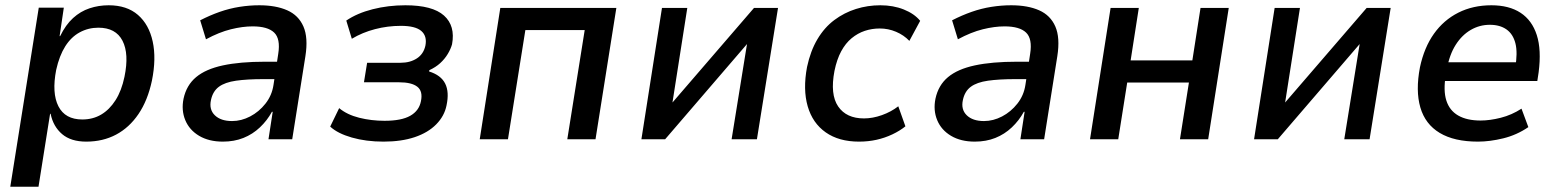

<svg xmlns="http://www.w3.org/2000/svg" viewBox="-20 -528 5914 728"><path d="M19 180 127 -499H222L206 -391H208Q229 -434 257 -459.5Q285 -485 319.5 -496.5Q354 -508 392 -508Q461 -508 503 -471.5Q545 -435 559 -370.5Q573 -306 556 -222Q540 -147 505 -95.5Q470 -44 420 -17.5Q370 9 307 9Q249 9 215.5 -19.5Q182 -48 172 -96L170 -97L126 180ZM292 -75Q332 -75 363.5 -93.5Q395 -112 418 -148Q441 -184 452 -237Q470 -324 444.5 -373.5Q419 -423 353 -423Q315 -423 282.5 -405.5Q250 -388 227.5 -352.5Q205 -317 193 -263Q176 -175 201.5 -125Q227 -75 292 -75Z M825 9Q772 9 735 -13Q698 -35 682.5 -72.5Q667 -110 676 -154Q687 -205 723.5 -235.5Q760 -266 825 -280Q890 -294 985 -294H1047L1037 -228H980Q917 -228 875 -222Q833 -216 810 -199Q787 -182 780 -149Q772 -113 794.5 -91Q817 -69 860 -69Q895 -69 928.5 -86.5Q962 -104 986.5 -135Q1011 -166 1017 -206L1035 -324Q1044 -381 1019.5 -404.5Q995 -428 938 -428Q900 -428 855.5 -417Q811 -406 761 -379L739 -451Q776 -470 813 -483Q850 -496 888 -502Q926 -508 963 -508Q1026 -508 1069 -489Q1112 -470 1130.5 -427.5Q1149 -385 1138 -315L1088 0H998L1014 -104H1011Q993 -71 965.5 -45Q938 -19 903 -5Q868 9 825 9Z M1434 9Q1368 9 1314 -6.5Q1260 -22 1232 -48L1266 -118Q1296 -93 1342 -81.5Q1388 -70 1438 -70Q1502 -70 1535.5 -89Q1569 -108 1576 -144Q1584 -182 1562.5 -199Q1541 -216 1493 -216H1360L1372 -290H1499Q1535 -290 1560.5 -306.5Q1586 -323 1593 -355Q1600 -391 1577.5 -410.5Q1555 -430 1500 -430Q1450 -430 1402 -417.5Q1354 -405 1314 -381L1293 -450Q1334 -478 1393 -493Q1452 -508 1517 -508Q1620 -508 1663.5 -469Q1707 -430 1694 -360Q1689 -342 1677.5 -323Q1666 -304 1649 -288.5Q1632 -273 1608 -262L1607 -257Q1652 -243 1668 -211Q1684 -179 1673 -128Q1665 -88 1634 -56.5Q1603 -25 1552.5 -8Q1502 9 1434 9Z M1799 0 1877 -498H2317L2238 0H2131L2197 -414H1972L1906 0Z M2412 0 2490 -498H2586L2528 -128H2520L2839 -498H2930L2850 0H2754L2814 -371H2821L2502 0Z M3237 9Q3161 9 3111 -26Q3061 -61 3042.5 -125Q3024 -189 3040 -274Q3053 -335 3079.5 -379.5Q3106 -424 3143.5 -452Q3181 -480 3225.5 -494Q3270 -508 3318 -508Q3367 -508 3407 -492Q3447 -476 3469 -449L3428 -373Q3407 -395 3377.5 -407.5Q3348 -420 3316 -420Q3286 -420 3259 -411Q3232 -402 3209 -383Q3186 -364 3169.5 -333.5Q3153 -303 3144 -259Q3127 -170 3158 -124.5Q3189 -79 3256 -79Q3289 -79 3324 -91.5Q3359 -104 3386 -125L3413 -49Q3392 -32 3363.5 -18.5Q3335 -5 3303.5 2Q3272 9 3237 9Z M3676 9Q3623 9 3586 -13Q3549 -35 3533.5 -72.5Q3518 -110 3527 -154Q3538 -205 3574.5 -235.5Q3611 -266 3676 -280Q3741 -294 3836 -294H3898L3888 -228H3831Q3768 -228 3726 -222Q3684 -216 3661 -199Q3638 -182 3631 -149Q3623 -113 3645.5 -91Q3668 -69 3711 -69Q3746 -69 3779.5 -86.5Q3813 -104 3837.5 -135Q3862 -166 3868 -206L3886 -324Q3895 -381 3870.5 -404.5Q3846 -428 3789 -428Q3751 -428 3706.5 -417Q3662 -406 3612 -379L3590 -451Q3627 -470 3664 -483Q3701 -496 3739 -502Q3777 -508 3814 -508Q3877 -508 3920 -489Q3963 -470 3981.5 -427.5Q4000 -385 3989 -315L3939 0H3849L3865 -104H3862Q3844 -71 3816.5 -45Q3789 -19 3754 -5Q3719 9 3676 9Z M4113 0 4191 -498H4298L4267 -299H4501L4532 -498H4639L4561 0H4454L4488 -215H4254L4220 0Z M4735 0 4813 -498H4909L4851 -128H4843L5162 -498H5253L5173 0H5077L5137 -371H5144L4825 0Z M5584 9Q5494 9 5439 -24Q5384 -57 5365.5 -120.5Q5347 -184 5364 -273Q5380 -348 5417 -400Q5454 -452 5509.5 -480Q5565 -508 5635 -508Q5702 -508 5745.5 -479.5Q5789 -451 5807 -395Q5825 -339 5814 -254L5809 -221H5440L5451 -292H5745L5725 -270Q5735 -328 5726 -363.5Q5717 -399 5692 -416.5Q5667 -434 5629 -434Q5590 -434 5556.5 -414.5Q5523 -395 5499.5 -358Q5476 -321 5466 -266L5462 -244Q5452 -185 5464 -147Q5476 -109 5509 -90Q5542 -71 5594 -71Q5629 -71 5670.5 -81.5Q5712 -92 5749 -116L5775 -46Q5731 -16 5680 -3.5Q5629 9 5584 9Z"/></svg>

Font: Nunito Sans 7pt SemiCondensed SemiBold
Style: Italic
Weight: 600
Width: 4
Italic angle: -9°
Designer: Vernon Adams
Foundry: Vernon Adams
Version: Version 3.101;gftools[0.9.27]